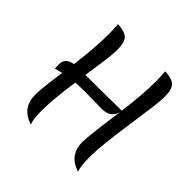

<svg xmlns="http://www.w3.org/2000/svg" viewBox="-207 -988 1205 1205"><g transform="rotate(45 395.5 -385.5)"><path d="M480 -354 335 -356Q289 -356 244 -353Q219 -174 219 -88Q219 -2 233 31Q171 9 145.5 -28.5Q120 -66 120 -116.5Q120 -167 130.5 -246.5Q141 -326 143 -338Q109 -330 92 -324Q90 -342 90 -362Q90 -419 156 -429Q178 -599 178 -720Q178 -750 174 -802Q250 -798 269 -766Q279 -748 282 -731.5Q285 -715 285 -675Q285 -635 270.5 -538Q256 -441 255 -432Q433 -432 575 -435Q597 -602 597 -720Q597 -750 593 -802Q669 -798 688 -766Q698 -748 701 -731.5Q704 -715 704 -675Q704 -635 671 -409Q638 -183 638 -92.5Q638 -2 652 31Q590 9 564.5 -28.5Q539 -66 539 -116.5Q539 -167 560 -322L574 -424Q559 -354 480 -354Z"/></g></svg>

Font: Merienda
Style: Regular
Weight: 400
Designer: Eduardo Rodriguez Tunni
Foundry: Eduardo Rodriguez Tunni
Version: Version 1.001